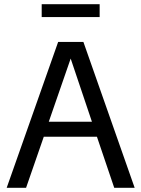

<svg xmlns="http://www.w3.org/2000/svg" viewBox="-20 -901 678 921"><path d="M12 0 259 -700H380L626 0H528L445 -245H190L105 0ZM319 -620 214 -317H421ZM180 -819V-881H458V-819Z"/></svg>

Font: Hedvig Letters Sans
Style: Regular
Weight: 400
Designer: Alexander Örn & Tor Weibull
Foundry: Kanon Foundry
Version: Version 1.000; ttfautohint (v1.8.4.7-5d5b)